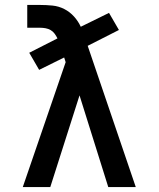

<svg xmlns="http://www.w3.org/2000/svg" viewBox="-20 -755 640 775"><path d="M72 0 245 -504 239 -523 138 -473 98 -542 212 -600Q207 -610 200.5 -619Q194 -628 184.5 -633.5Q175 -639 164 -641Q153 -643 142 -643H90V-735H142Q167 -735 192 -732.5Q217 -730 239.5 -718.5Q262 -707 279 -688Q296 -669 306 -647L420 -703L460 -634L334 -570L528 0H417L301 -370L183 0Z"/></svg>

Font: Iosevka Slab Semibold Extended
Style: Regular
Weight: 600
Width: 7
Monospace: yes
Designer: Belleve Invis
Foundry: Belleve Invis
Version: Version 11.1.0; ttfautohint (v1.8.3)